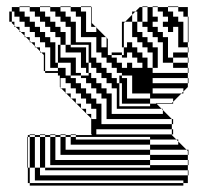

<svg xmlns="http://www.w3.org/2000/svg" viewBox="-20 -572 669 600"><path d="M569 -504H567V-520H553V-536H537V-550H505V-552H537V-550H567V-520H569ZM313 -424V-454L311 -456H297V-424ZM169 -424H161V-432H169ZM441 -360H425V-376H409V-392H393V-408H377V-392H361V-400H329V-408H361V-400H367V-424H361V-504H371L367 -500V-440H393V-424H409V-408H425V-392H441ZM569 -376H567V-392H521V-408H567V-392H569ZM121 -408V-350H161V-360H137V-424H121V-440H105V-456H89V-472H73V-488H57V-504H41V-520H17V-504H25V-492L29 -488H41V-476L45 -472H57V-460L61 -456H73V-444L77 -440H89V-428L93 -424H105V-412L109 -408ZM521 -360V-376H489V-440H473V-456H457V-472H441V-488H425V-504H409V-472H425V-456H441V-440H457V-424H473V-360H457V-408H441V-424H425V-440H409V-456H393V-504H371L393 -526V-536H403L393 -526V-504H409V-536H403L417 -550H425V-504H441V-550H425V-552H441V-550H457V-520H473V-504H505V-520H489V-536H473V-550H457V-552H473V-550H505V-536H521V-520H537V-504H553V-440H567V-424H569V-408H567V-424H537V-488H521V-472H505V-488H489V-504H457V-488H473V-472H489V-456H505V-392H521V-376H567V-360H569V-344H567V-360ZM353 -336H361V-328H353ZM281 -472V-486L279 -488H265V-550H233V-552H265V-550H267V-500L279 -488H281V-486L311 -456H313V-454L317 -450V-400H329V-392H345V-376H361V-360H377V-376H393V-360H457V-344H567V-328H569V-312H567V-328H457V-312H449V-328H441V-336H425V-360H441V-336H449V-328H457V-312H567V-300L553 -286V-280H547L553 -286V-296H457V-280H449V-296H409V-336H393V-344H377V-360H409V-336H425V-312H449V-296H457V-280H547L521 -254V-248H469L467 -250H517L521 -254V-264H449V-280H393V-336H361V-344H345V-360H329V-376H313V-392H297V-408H281V-456H233V-520H217V-536H201V-550H169V-552H201V-550H233V-536H249V-472ZM281 -200V-232H265V-248H249V-264H233V-280H217V-296H201V-312H185V-328H169V-298L171 -296H185V-282L187 -280H201V-266L203 -264H217V-250L219 -248H233V-234L235 -232H249V-218L251 -216H265V-202L267 -200ZM489 -216V-228L485 -232H345V-296H329V-312H313V-328H297V-344H281V-360H257V-344H265V-328H281V-312H297V-296H313V-280H329V-216ZM257 -336V-344H249V-360H233V-408H185V-432H169V-456H153V-472H137V-488H121V-504H105V-520H89V-536H73V-550H41V-552H73V-550H105V-536H121V-520H137V-504H153V-488H169V-472H185V-432H201V-424H249V-376H257V-360H265V-376H257V-432H201V-488H185V-504H169V-520H153V-536H137V-550H105V-552H137V-550H169V-536H185V-520H201V-504H217V-440H265V-392H281V-376H297V-360H313V-344H329V-328H345V-312H353V-240H449V-248H361V-312H353V-328H377V-264H449V-248H469L485 -232H489V-228L517 -200H521V-184H517V-200H313V-264H297V-280H281V-296H265V-312H249V-328H233V-336H201V-376H161V-392H217V-344H233V-336ZM569 -56H567V-72H449V-88H169V-144H153V-150H169V-152H185V-150H169V-144H185V-104H449V-88H567V-72H569ZM449 -48V-56H137V-144H121V-150H137V-152H153V-150H137V-144H153V-72H449V-56H567V-40H569V-24H567V-40H121V-48H105V-144H89V-150H105V-152H121V-150H105V-144H121V-48ZM89 -152V-150H73V-144H89V-48H105V-24H567V0H553V-8H89V-48H73V-144H67V-150H73V-152ZM569 -488H567V-504H569ZM569 -472H567V-488H569ZM569 -456H567V-472H569ZM569 -440H567V-456H569ZM377 -424V-440H367V-424ZM169 -408H161V-424H169ZM169 -408V-392H161V-408ZM185 -328H169V-336H167V-344H169V-336H185ZM281 -184H267V-200H281ZM281 -184V-168H267V-184ZM521 -152H517V-168H281V-152H267V-168H281V-152H517V-150L531 -136H537V-130L563 -104H569V-88H567V-100L563 -104H449V-120H201V-144H185V-150H201V-152H217V-150H201V-144H217V-136H449V-120H537V-130L531 -136H449V-144H217V-150H267V-152H265V-202L251 -216H249V-218L235 -232H233V-234L219 -248H217V-250L203 -264H201V-266L187 -280H185V-282L171 -296H169V-298L167 -300V-336H161V-344H121V-350H117V-400L109 -408H105V-412L93 -424H89V-428L77 -440H73V-444L61 -456H57V-460L45 -472H41V-476L29 -488H25V-492L17 -500V-504H9V-536H17V-520H25V-536H17V-550H41V-536H57V-520H73V-504H89V-488H105V-472H121V-456H137V-440H153V-376H161V-360H185V-336H201V-328H217V-312H233V-296H249V-280H265V-264H281V-248H297V-184H517V-168H521ZM67 0V-48H65V-144H67V-48H73V0H553V8H73V0Z"/></svg>

Font: Rubik Broken Fax
Style: Regular
Weight: 400
Designer: Hubert and Fischer, NaN
Foundry: Hubert and Fischer, NaN
Version: Version 2.201